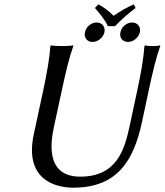

<svg xmlns="http://www.w3.org/2000/svg" viewBox="-20 -858 761 888"><path d="M616 -445 580 -277C556 -165 520 -41 351 -41C183 -41 218 -215 229 -269L267 -445C283 -520 300 -592 319 -645V-648C319 -648 301 -645 266 -645C232 -645 216 -648 216 -648L213 -645C209 -588 197 -520 181 -445L136 -236C93 -32 229 10 319 10C524 10 599 -117 637 -295L669 -445C685 -520 702 -592 721 -645V-648C721 -648 707 -645 685 -645C661 -645 651 -648 651 -648L648 -645C644 -588 632 -520 616 -445ZM479 -737H512C541 -767 572 -795 607 -821L599 -838C567 -824 539 -808 505 -785C484 -807 462 -823 435 -838L419 -821C441 -796 463 -770 479 -737ZM373 -709C367 -684 383 -664 408 -664C433 -664 457 -684 463 -709C468 -734 452 -754 427 -754C402 -754 378 -734 373 -709ZM537 -709C531 -684 547 -664 572 -664C597 -664 621 -684 627 -709C632 -734 616 -754 591 -754C566 -754 542 -734 537 -709Z"/></svg>

Font: Libertinus Sans
Style: Italic
Weight: 400
Italic angle: -12°
Designer: Philipp H. Poll, Khaled Hosny
Foundry: Caleb Maclennan
Version: Version 7.050;RELEASE